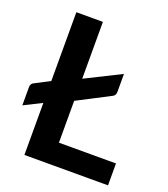

<svg xmlns="http://www.w3.org/2000/svg" viewBox="-133 -818 802 914"><g transform="rotate(20 268.0 -361.5)"><path d="M520 -111V0H96.5V-263.5L6.5 -218.5V-311.5Q6.5 -328.5 21.5 -335.5L96.5 -374.5V-723H231V-435L410 -524.5V-434Q410 -413.5 393 -407L231 -323V-111Z"/></g></svg>

Font: LatoLatin
Style: Bold
Weight: 700
Designer: Lukasz Dziedzic with Adam Twardoch and Botio Nikoltchev
Foundry: tyPoland Lukasz Dziedzic
Version: Version 2.015; 2015-08-06; http://www.latofonts.com/